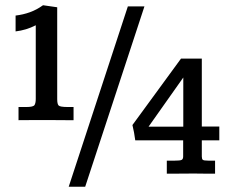

<svg xmlns="http://www.w3.org/2000/svg" viewBox="-20 -664 901 734"><path d="M50.8 -204.6V-254.9H81.1Q107.9 -254.9 112.3 -262.9Q116.7 -271 116.7 -285.6V-567.4Q98.6 -558.1 79.3 -552.2Q60.1 -546.4 39.6 -543.9V-604.5Q68.4 -607.9 94.2 -617.2Q120.1 -626.5 144.5 -644L198.7 -636.2V-284.7Q198.7 -266.6 204.1 -260.7Q209.5 -254.9 239.7 -254.9H261.2V-204.6Q246.6 -204.6 232.7 -204.6Q218.8 -204.6 201.7 -204.8Q184.6 -205.1 160.6 -205.1Q132.3 -205.1 115 -205.1Q97.7 -205.1 83.5 -204.8Q69.3 -204.6 50.8 -204.6ZM242.7 49.8 468.8 -639.6H532.2L305.7 49.8ZM617.7 0V-49.8H646Q668.5 -49.8 674.3 -52.7Q680.2 -55.7 680.2 -65.9V-127.4H497.1Q495.1 -143.1 492.4 -157.5Q489.7 -171.9 486.3 -186L671.9 -439.9H751.5V-180.2H818.4V-127.4H751.5V-65.9Q751.5 -56.6 755.1 -53.2Q758.8 -49.8 778.3 -49.8H802.2V0Q794.9 0 783.2 0Q771.5 0 757.8 -0.2Q744.1 -0.5 730.5 -0.5Q716.8 -0.5 706.1 -0.5Q682.6 -0.5 662.8 -0.2Q643.1 0 617.7 0ZM547.9 -179.7H680.7V-367.7Z"/></svg>

Font: Kameron Medium
Style: Regular
Weight: 500
Designer: Vernon Adams
Foundry: Vernon Adams
Version: Version 1.100